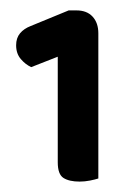

<svg xmlns="http://www.w3.org/2000/svg" viewBox="-20 -717 257 369"><path d="M91 -608 40 -588Q29 -593 20 -603.5Q11 -614 11 -630Q11 -644 18.5 -653Q26 -662 39 -667L112 -697H127Q147 -697 158 -685Q169 -673 169 -653V-374Q163 -372 153 -370Q143 -368 133 -368Q113 -368 102 -375Q91 -382 91 -405Z"/></svg>

Font: Baloo Bhaina 2 SemiBold
Style: Regular
Weight: 600
Designer: Yesha Goshar, Manish Minz, Shuchita Grover and Ek Type
Foundry: Ek Type
Version: Version 1.640;hotconv 1.0.111;makeotfexe 2.5.65597; ttfautoh